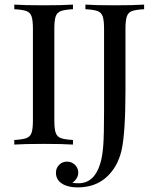

<svg xmlns="http://www.w3.org/2000/svg" viewBox="-20 -628 679 834"><path d="M297 -588Q261 -586 244.5 -580Q228 -574 222 -557Q216 -540 216 -502V-106Q216 -68 222 -51Q228 -34 244.5 -28Q261 -22 297 -20V0Q251 -3 170 -3Q84 -3 42 0V-20Q78 -22 94.5 -28Q111 -34 117 -51Q123 -68 123 -106V-502Q123 -540 117 -557Q111 -574 94.5 -580Q78 -586 42 -588V-608Q84 -605 170 -605Q250 -605 297 -608ZM606 -588Q570 -586 553.5 -580Q537 -574 531 -557Q525 -540 525 -502V-236Q525 -51 508 25Q491 98 442 142Q393 186 317 186Q275 186 250 170Q223 153 223 122Q223 102 237 88Q251 74 271 74Q291 74 305.5 88Q320 102 320 122Q320 135 312.5 147Q305 159 294 166Q306 168 321 168Q389 168 415 84Q425 52 428.5 5Q432 -42 432 -145V-502Q432 -540 426 -557Q420 -574 403.5 -580Q387 -586 351 -588V-608Q393 -605 479 -605Q559 -605 606 -608Z"/></svg>

Font: Playfair Display SC
Style: Regular
Weight: 400
Designer: Claus Eggers Sørensen
Foundry: Claus Eggers Sørensen
Version: Version 1.200; ttfautohint (v1.6)